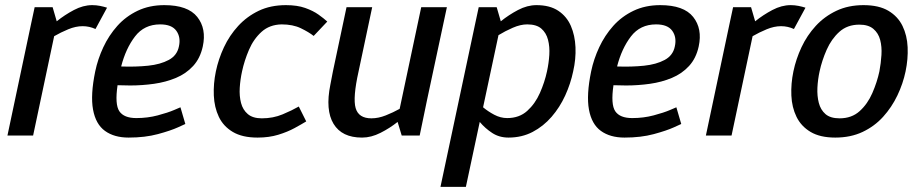

<svg xmlns="http://www.w3.org/2000/svg" viewBox="-20 -528 3583 748"><path d="M352 -415Q328 -426 302 -426Q275 -426 246 -414Q217 -402 191 -387L109 0H9L100 -430L115 -500H185L201 -445Q232 -470 268 -489Q304 -508 339 -508H340Q355 -508 370 -505Q385 -502 397 -498Z M604 -433Q542 -433 506 -386Q470 -339 452 -269Q509 -267 557 -272Q605 -277 637.5 -294.5Q670 -312 677 -347Q685 -383 667 -408Q649 -433 604 -433ZM683 -110 702 -45Q702 -45 673.5 -32Q645 -19 595 -5.5Q545 8 481 8Q425 8 389 -18Q353 -44 342.5 -101Q332 -158 351 -250Q361 -298 382.5 -344Q404 -390 437 -427Q470 -464 516 -486Q562 -508 620 -508Q712 -508 748.5 -462Q785 -416 770 -347Q760 -301 732.5 -271Q705 -241 665.5 -224.5Q626 -208 580 -201.5Q534 -195 487 -195L438 -196Q427 -121 445 -94.5Q463 -68 511 -68Q555 -68 594.5 -78.5Q634 -89 658.5 -99.5Q683 -110 683 -110Z M983 8Q924 8 887 -14Q850 -36 832.5 -73Q815 -110 813 -156Q811 -202 821 -250Q831 -298 852.5 -344Q874 -390 908 -427Q942 -464 988 -486Q1034 -508 1094 -508Q1138 -508 1169 -497Q1200 -486 1221 -471Q1242 -456 1255 -444L1202 -388Q1183 -403 1152 -418Q1121 -433 1077 -433Q1030 -432 999 -404Q968 -376 950 -334Q932 -292 923 -250Q916 -218 914 -186Q912 -154 919 -127Q926 -100 945.5 -83.5Q965 -67 1000 -67Q1044 -67 1081 -82.5Q1118 -98 1144 -113L1173 -55Q1155 -44 1127.5 -29Q1100 -14 1064 -3Q1028 8 984 8Z M1390 8Q1312 8 1279.5 -45.5Q1247 -99 1267 -198L1277 -250L1330 -500H1430L1377 -250Q1354 -147 1365.5 -107Q1377 -67 1427 -67Q1454 -67 1483 -78.5Q1512 -90 1537 -104L1621 -500H1721L1644 -140L1615 0H1545L1529 -53Q1499 -29 1462.5 -10.5Q1426 8 1391 8H1390Z M1956 -68Q2003 -68 2034 -96Q2065 -124 2083.5 -166Q2102 -208 2111 -250Q2118 -282 2120 -314Q2122 -346 2115 -373Q2108 -400 2089 -416.5Q2070 -433 2034 -433Q2008 -433 1978 -420Q1948 -407 1922 -391L1862 -110Q1881 -94 1905.5 -81Q1930 -68 1956 -68ZM1915 -500 1931 -445Q1962 -470 1998 -489Q2034 -508 2070 -508Q2122 -508 2155 -486Q2188 -464 2204 -427Q2220 -390 2222 -344Q2224 -298 2213 -250Q2203 -202 2182 -156Q2161 -110 2129 -73Q2097 -36 2055 -14Q2013 8 1961 8Q1925 8 1897.5 -10Q1870 -28 1849 -53L1795 200H1696L1830 -430L1845 -500Z M2536 -433Q2474 -433 2438 -386Q2402 -339 2384 -269Q2441 -267 2489 -272Q2537 -277 2569.5 -294.5Q2602 -312 2609 -347Q2617 -383 2599 -408Q2581 -433 2536 -433ZM2615 -110 2634 -45Q2634 -45 2605.5 -32Q2577 -19 2527 -5.5Q2477 8 2413 8Q2357 8 2321 -18Q2285 -44 2274.5 -101Q2264 -158 2283 -250Q2293 -298 2314.5 -344Q2336 -390 2369 -427Q2402 -464 2448 -486Q2494 -508 2552 -508Q2644 -508 2680.5 -462Q2717 -416 2702 -347Q2692 -301 2664.5 -271Q2637 -241 2597.5 -224.5Q2558 -208 2512 -201.5Q2466 -195 2419 -195L2370 -196Q2359 -121 2377 -94.5Q2395 -68 2443 -68Q2487 -68 2526.5 -78.5Q2566 -89 2590.5 -99.5Q2615 -110 2615 -110Z M3073 -415Q3049 -426 3023 -426Q2996 -426 2967 -414Q2938 -402 2912 -387L2830 0H2730L2821 -430L2836 -500H2906L2922 -445Q2953 -470 2989 -489Q3025 -508 3060 -508H3061Q3076 -508 3091 -505Q3106 -502 3118 -498Z M3071 -250Q3081 -298 3102.5 -344Q3124 -390 3158 -427Q3192 -464 3238.5 -486Q3285 -508 3344 -508Q3404 -508 3441 -486Q3478 -464 3496 -427Q3514 -390 3516 -344Q3518 -298 3508 -250Q3498 -202 3476 -156Q3454 -110 3420.5 -73Q3387 -36 3340.5 -14Q3294 8 3234 8Q3175 8 3138 -14Q3101 -36 3083 -73Q3065 -110 3063 -156Q3061 -202 3071 -250ZM3173 -250Q3166 -218 3164.5 -186Q3163 -154 3170 -127Q3177 -100 3196 -83.5Q3215 -67 3251 -67Q3298 -67 3329 -95Q3360 -123 3378.5 -165.5Q3397 -208 3406 -250Q3412 -282 3414 -314Q3416 -346 3409 -372.5Q3402 -399 3382.5 -415.5Q3363 -432 3328 -432Q3281 -432 3250 -404Q3219 -376 3200.5 -334Q3182 -292 3173 -250Z"/></svg>

Font: Epunda Sans Medium
Style: Italic
Weight: 500
Italic angle: -12.0243°
Designer: Simon Atzbach
Foundry: typofactur
Version: Version 2.204; ttfautohint (v1.8.4.7-5d5b)